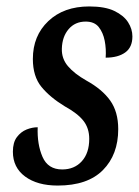

<svg xmlns="http://www.w3.org/2000/svg" viewBox="-20 -566 433 596"><path d="M159 10Q96 10 58 -18Q20 -46 20 -95Q20 -124 32.5 -140.5Q45 -157 62.5 -164Q80 -171 97 -171Q95 -118 112 -79Q129 -40 173 -40Q211 -40 234 -65.5Q257 -91 257 -135Q257 -168 239 -191Q221 -214 181 -236Q135 -264 108.5 -296.5Q82 -329 82 -383Q82 -455 130 -500.5Q178 -546 257 -546Q306 -546 335 -532Q364 -518 377.5 -497Q391 -476 391 -453Q391 -419 368.5 -403Q346 -387 308 -387Q310 -414 305 -439.5Q300 -465 286.5 -482Q273 -499 246 -499Q213 -499 193 -475.5Q173 -452 172 -415Q171 -384 191 -360.5Q211 -337 248 -316Q297 -289 322 -254Q347 -219 347 -165Q347 -86 299.5 -38Q252 10 159 10Z"/></svg>

Font: Noto Serif ExtraCondensed Medium
Style: Italic
Weight: 500
Width: 2
Italic angle: -12°
Designer: Monotype Design Team
Foundry: Monotype Imaging Inc.
Version: Version 2.013; ttfautohint (v1.8.4.7-5d5b)